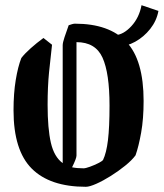

<svg xmlns="http://www.w3.org/2000/svg" viewBox="-20 -708 629 738"><path d="M180 -536Q174 -486 168.5 -430Q163 -374 163 -305Q163 -214 175.5 -159.5Q188 -105 221 -81V-534Q221 -544 228 -565Q235 -586 244 -611Q250 -613 256.5 -615Q263 -617 268 -617Q400 -617 466 -547Q532 -477 532 -320Q532 -251 522.5 -198Q513 -145 501 -111Q487 -92 461 -71Q435 -50 405.5 -31.5Q376 -13 350 -1.5Q324 10 310 10Q172 10 102 -60Q32 -130 32 -284Q32 -349 40.5 -400.5Q49 -452 62 -485Q75 -502 98 -522.5Q121 -543 147 -562ZM274 -110Q274 -99 257 -65Q276 -61 301 -61Q309 -61 325.5 -67Q342 -73 357 -80.5Q372 -88 376 -93Q389 -120 395 -169.5Q401 -219 401 -302Q401 -427 374 -486.5Q347 -546 274 -546ZM431 -529 424 -573Q455 -575 485 -607.5Q515 -640 524 -688L589 -666Q582 -628 557.5 -597Q533 -566 499.5 -547.5Q466 -529 431 -529Z"/></svg>

Font: Grenze Gotisch SemiBold
Style: Regular
Weight: 600
Designer: Renata Polastri
Foundry: Omnibus-Type
Version: Version 1.001